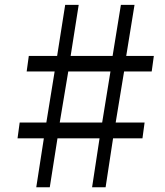

<svg xmlns="http://www.w3.org/2000/svg" viewBox="-20 -790 694 810"><path d="M165 -206.5H54L63 -273H175.5L210.5 -488.5H92.5L101.5 -554H221L255 -769.5H312L278 -554H455L490 -769.5H547.5L512.5 -554H629L620 -488.5H503.5L468 -273H590L581 -206.5H457L425.5 0H368.5L400 -206.5H222.5L190 0H133ZM411 -273 446 -488.5H268L232 -273Z"/></svg>

Font: Merriweather 28pt Light
Style: Italic
Weight: 300
Italic angle: -7.8°
Version: Version 2.101